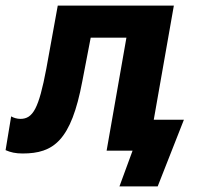

<svg xmlns="http://www.w3.org/2000/svg" viewBox="-51 -540 724 688"><path d="M30 10C141 10 204 -36 244 -249L274 -405H402L331 0H424L377 128H514L608 -111H500L572 -520H156L115 -294C88 -151 67 -114 22 -114C10 -114 -3 -118 -11 -123L-31 -2C-13 6 5 10 30 10Z"/></svg>

Font: Fixel Display
Style: Bold Italic
Weight: 700
Italic angle: -10°
Designer: AlfaBravo + MacPaw
Foundry: Kyrylo Tkachov, Marchela Mozhyna, Serhii Makarenko, Maria Weinstein, Zakhar Kryvoshyya
Version: Version 1.210;Glyphs 3.2 (3217)